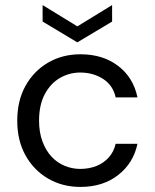

<svg xmlns="http://www.w3.org/2000/svg" viewBox="-20 -725 611 757"><path d="M297 12Q226 12 169.5 -21Q113 -54 80.5 -112.5Q48 -171 48 -249Q48 -328 80.5 -386.5Q113 -445 169.5 -478Q226 -511 297 -511Q386 -511 446 -465Q506 -419 522 -341H436Q426 -388 387 -413.5Q348 -439 296 -439Q254 -439 217 -418Q180 -397 157 -354.5Q134 -312 134 -249Q134 -203 147.5 -167Q161 -131 183.5 -107Q206 -83 235.5 -71Q265 -59 296 -59Q331 -59 360 -70.5Q389 -82 409 -104.5Q429 -127 436 -158H522Q506 -82 446 -35Q386 12 297 12ZM285 -558 148 -640V-705L285 -621L422 -705V-640Z"/></svg>

Font: DM Sans 20pt
Style: Regular
Weight: 400
Version: Version 4.004;gftools[0.9.30]